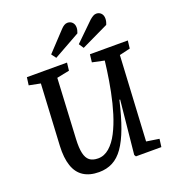

<svg xmlns="http://www.w3.org/2000/svg" viewBox="-165 -1063 1095 1205"><g transform="rotate(-20 382.5 -460.5)"><path d="M632 -66 717 -53 710 0H540L533 -12L569 -369H564Q540 -265 513 -192Q486 -119 454 -73.5Q422 -28 381.5 -7Q341 14 290 14Q228 14 187 -12.5Q146 -39 128 -92.5Q110 -146 114 -225L136 -634L60 -649L67 -701H335L329 -649L245 -632L224 -230Q221 -172 229 -136.5Q237 -101 257.5 -85Q278 -69 314 -69Q355 -69 389.5 -99Q424 -129 450.5 -180.5Q477 -232 497 -297Q517 -362 531 -432.5Q545 -503 554 -569L562 -632L482 -649L488 -701H741L735 -649L663 -632ZM567 -904Q580 -915 590.5 -921Q601 -927 612 -927Q631 -927 643.5 -914Q656 -901 656 -879Q656 -870 654 -860.5Q652 -851 647 -839L465 -752L444 -784ZM378 -910Q389 -922 400 -928.5Q411 -935 422 -935Q442 -935 454.5 -922Q467 -909 467 -888Q467 -879 465 -870.5Q463 -862 459 -851L282 -752L259 -783Z"/></g></svg>

Font: Literata Medium
Style: Italic
Weight: 500
Italic angle: -2°
Designer: Latin by Veronika Burian and Jose Scaglione. Greek by Irene Vlachou. Cyrillic by Vera Evstafieva
Foundry: TypeTogether
Version: Version 3.103;gftools[0.9.29]